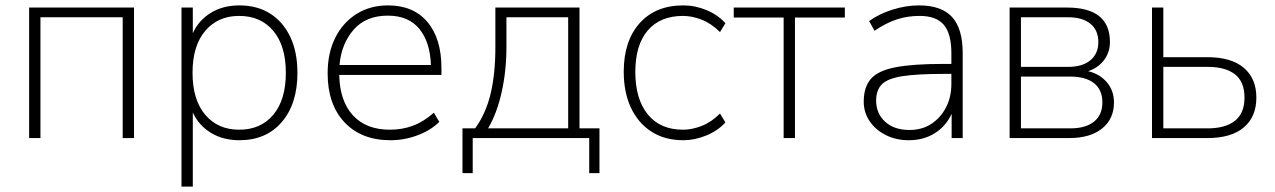

<svg xmlns="http://www.w3.org/2000/svg" viewBox="-20 -512 4727 712"><path d="M88 0V-484H477V0H435V-448H130V0Z M653 180V-484H695V-389Q717 -437 762 -464.5Q807 -492 868 -492Q934 -492 982 -461.5Q1030 -431 1056.5 -375Q1083 -319 1083 -242Q1083 -127 1025 -59.5Q967 8 868 8Q807 8 762 -19.5Q717 -47 695 -95V180ZM867 -31Q947 -31 993.5 -86.5Q1040 -142 1040 -242Q1040 -342 993.5 -397.5Q947 -453 867 -453Q788 -453 741 -397.5Q694 -342 694 -242Q694 -142 741 -86.5Q788 -31 867 -31Z M1428 8Q1320 8 1257.5 -58.5Q1195 -125 1195 -240Q1195 -316 1223.5 -372.5Q1252 -429 1302.5 -460.5Q1353 -492 1419 -492Q1513 -492 1565 -430.5Q1617 -369 1617 -260V-234H1238Q1240 -137 1289 -84Q1338 -31 1426 -31Q1471 -31 1510.5 -45.5Q1550 -60 1589 -94L1609 -60Q1578 -29 1529 -10.5Q1480 8 1428 8ZM1418 -454Q1337 -454 1291.5 -402Q1246 -350 1239 -271H1578Q1575 -356 1535 -405Q1495 -454 1418 -454Z M1695 130V-36H1742Q1782 -91 1799.5 -165Q1817 -239 1817 -336V-484H2129V-36H2203V130H2165V0H1733V130ZM1790 -36H2087V-448H1858V-336Q1858 -250 1840.5 -171Q1823 -92 1790 -36Z M2514 8Q2445 8 2395.5 -24Q2346 -56 2319.5 -113Q2293 -170 2293 -246Q2293 -360 2352 -426Q2411 -492 2514 -492Q2558 -492 2600 -474.5Q2642 -457 2670 -426L2650 -393Q2618 -425 2582 -439Q2546 -453 2513 -453Q2428 -453 2382 -399Q2336 -345 2336 -245Q2336 -145 2382 -88Q2428 -31 2513 -31Q2546 -31 2582 -45Q2618 -59 2650 -91L2670 -58Q2642 -27 2599 -9.5Q2556 8 2514 8Z M2886 0V-447H2701V-484H3113V-447H2928V0Z M3350 8Q3303 8 3265 -11Q3227 -30 3205 -62.5Q3183 -95 3183 -135Q3183 -189 3209.5 -219.5Q3236 -250 3300.5 -262.5Q3365 -275 3478 -275H3508V-315Q3508 -387 3480 -420Q3452 -453 3390 -453Q3345 -453 3305.5 -440Q3266 -427 3223 -398L3203 -434Q3241 -461 3290.5 -476.5Q3340 -492 3388 -492Q3471 -492 3510.5 -449Q3550 -406 3550 -315V0H3509V-90Q3488 -44 3446.5 -18Q3405 8 3350 8ZM3353 -30Q3399 -30 3433.5 -52.5Q3468 -75 3488 -113.5Q3508 -152 3508 -201V-238H3480Q3381 -238 3326.5 -229.5Q3272 -221 3250.5 -199.5Q3229 -178 3229 -139Q3229 -91 3262.5 -60.5Q3296 -30 3353 -30Z M3724 0V-484H3937Q4096 -484 4096 -356Q4096 -318 4074 -289Q4052 -260 4015 -248Q4058 -238 4084.5 -207Q4111 -176 4111 -132Q4111 -71 4067 -35.5Q4023 0 3945 0ZM3766 -264H3941Q3994 -264 4023.5 -288.5Q4053 -313 4053 -356Q4053 -400 4023.5 -424Q3994 -448 3941 -448H3766ZM3766 -36H3949Q4006 -36 4037 -61Q4068 -86 4068 -132Q4068 -179 4037 -203.5Q4006 -228 3949 -228H3766Z M4252 0V-484H4294V-300H4457Q4546 -300 4592.5 -260.5Q4639 -221 4639 -150Q4639 -79 4592.5 -39.5Q4546 0 4457 0ZM4294 -36H4459Q4524 -36 4559.5 -64Q4595 -92 4595 -150Q4595 -209 4559.5 -236.5Q4524 -264 4459 -264H4294Z"/></svg>

Font: Nunito Sans ExtraLight
Style: Regular
Weight: 200
Designer: Vernon Adams
Foundry: Vernon Adams
Version: Version 3.006; ttfautohint (v1.8.3)